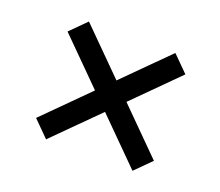

<svg xmlns="http://www.w3.org/2000/svg" viewBox="-80 -641 736 643"><g transform="rotate(20 288.0 -320.0)"><path d="M81 -166 235 -320 81 -474 137 -530 291 -376 445 -530 501 -474 347 -320 501 -166 445 -110 291 -264 137 -110Z"/></g></svg>

Font: Murecho Medium
Style: Regular
Weight: 500
Designer: Neil Summerour
Foundry: Positype
Version: Version 1.010; ttfautohint (v1.8.3)